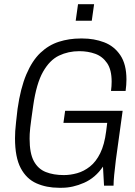

<svg xmlns="http://www.w3.org/2000/svg" viewBox="-20 -878 640 908"><path d="M258 10Q200 10 152.5 -11Q105 -32 78 -83Q51 -134 51 -224Q51 -240 52 -258Q53 -276 56 -301Q59 -326 63 -363Q77 -461 104.5 -526Q132 -591 171 -628Q210 -665 258.5 -680.5Q307 -696 361 -696H370Q425 -696 472.5 -678Q520 -660 549 -617Q578 -574 578 -502Q578 -489 577 -476Q576 -463 574 -448H505Q508 -471 508 -492Q508 -548 486.5 -579.5Q465 -611 430.5 -623.5Q396 -636 355 -636Q303 -636 259 -615Q215 -594 183.5 -538.5Q152 -483 137 -378Q132 -343 128.5 -317.5Q125 -292 123 -274.5Q121 -257 120.5 -244.5Q120 -232 120 -222Q120 -153 140 -116Q160 -79 196.5 -64.5Q233 -50 282 -50Q313 -50 345 -59Q377 -68 405.5 -90.5Q434 -113 454 -153.5Q474 -194 482 -257L487 -297H280L288 -354H560L528 -122Q523 -82 520 -50.5Q517 -19 517 0H472L467 -90Q431 -37 377.5 -13.5Q324 10 273 10ZM338 -780 349 -858H425L414 -780Z"/></svg>

Font: Chivo Mono Medium ExtraLight
Style: Italic
Weight: 250
Italic angle: -8.05°
Monospace: yes
Version: Version 1.008